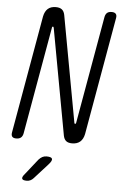

<svg xmlns="http://www.w3.org/2000/svg" viewBox="-63 -786 726 1072"><g transform="rotate(5 300.0 -250.0)"><path d="M139 -682Q145 -711 161.5 -725.5Q178 -740 206 -740Q228 -740 240 -730.5Q252 -721 256 -701L365 -106Q365 -103 366.5 -101.5Q368 -100 370 -100Q372 -100 373 -101.5Q374 -103 375 -106L481 -708Q484 -724 493 -732Q502 -740 519 -740Q535 -740 542 -732Q549 -724 546 -708L430 -48Q424 -19 407 -4.5Q390 10 362 10Q340 10 328.5 0.5Q317 -9 313 -29L204 -624Q203 -627 202 -628.5Q201 -630 199 -630Q197 -630 195.5 -628.5Q194 -627 194 -624L88 -22Q85 -6 75.5 2Q66 10 49 10Q33 10 26.5 2Q20 -6 23 -22ZM115 203 183 117Q193 106 203.5 100.5Q214 95 227 95Q254 95 258 105.5Q262 116 242 138L166 222Q158 231 148.5 235.5Q139 240 128 240Q105 240 102 230.5Q99 221 115 203Z"/></g></svg>

Font: Maple Mono NL ExtraLight
Style: Italic
Weight: 275
Italic angle: -10°
Monospace: yes
Designer: subframe7536
Version: Version 7.000